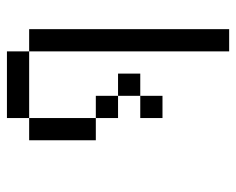

<svg xmlns="http://www.w3.org/2000/svg" viewBox="-82 -582 665 540"><g transform="rotate(90 250.0 -312.5)"><path d="M312.5 -375V-437.5H250V-375H187.5V-312.5H250V-250H312.5V-62.5H125V0H312.5V-62.5H375V-250H312.5V-312.5H250V-375ZM125 -62.5V-625H62.5V-62.5Z"/></g></svg>

Font: Unifont
Style: Regular
Weight: 500
Version: Version 15.1.04